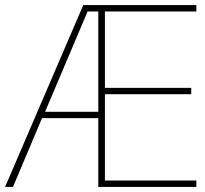

<svg xmlns="http://www.w3.org/2000/svg" viewBox="-21 -734 804 754"><path d="M750 0H365V-270H144L30 0H-1L306 -714H750V-689H391V-389H730V-364H391V-25H750ZM156 -295H365V-689H323Z"/></svg>

Font: Noto Sans Tamil Thin
Style: Regular
Weight: 100
Designer: Jelle Bosma - Monotype Design Team
Foundry: Monotype Imaging Inc.
Version: Version 2.004; ttfautohint (v1.8.4.7-5d5b)